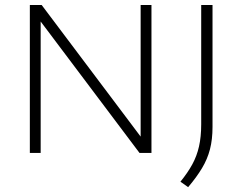

<svg xmlns="http://www.w3.org/2000/svg" viewBox="-20 -615 974 772"><path d="M100 0V-595H147.5L558.5 -48.5H545.5V-595H589V0H541L130 -546.5H143.5V0ZM736.5 137.5 705.5 115.5Q734.5 80 753 46.2Q771.5 12.5 780.2 -26.2Q789 -65 789 -115.5V-595H834.5V-104.5Q834.5 -54 824.2 -14.5Q814 25 792.2 61.2Q770.5 97.5 736.5 137.5Z"/></svg>

Font: Encode Sans SC SemiExpanded ExtraLight
Style: Regular
Weight: 250
Width: 6
Designer: Multiple Designers
Foundry: Impallari Type
Version: Version 3.002